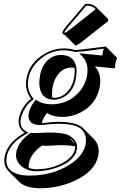

<svg xmlns="http://www.w3.org/2000/svg" viewBox="-20 -693 634 1007"><path d="M425.8 -670.9Q432.6 -672.9 439.9 -672.9Q467.8 -671.9 486.3 -654.3Q488.8 -651.4 490.2 -649.9L546.9 -593.3L547.4 -582.5L409.2 -473.6Q385.7 -455.1 375 -454.6L318.4 -511.2Q313.5 -511.7 310.1 -514.6Q306.6 -519.5 307.6 -523.9Q311 -535.6 324.7 -551.8ZM200.7 70.3Q143.6 109.9 132.3 160.6Q129.4 175.8 131.3 188Q152.3 194.8 170.4 194.8Q257.8 194.8 323.7 152.3Q365.2 124.5 372.6 90.8Q374.5 81.5 375 75.2Q349.6 68.4 289.1 68.4Q283.7 68.4 266.6 69.8Q236.3 71.8 219.2 71.8Q210.4 71.3 200.7 70.3ZM502 -232.4Q483.4 -144 400.4 -102.1Q355.5 -79.6 307.6 -79.6Q256.8 -80.1 227.1 -100.6Q206.5 -76.2 198.7 -47.4Q200.7 -47.4 204.6 -47.9Q212.9 -48.3 217.3 -48.8Q256.8 -53.7 281.7 -54.2Q382.3 -53.7 414.6 -22L415.5 -21L472.2 35.6Q505.9 72.3 495.1 124.5Q477.5 208 366.7 257.3Q283.2 294.4 189.9 294.4Q114.3 293.9 80.6 260.7L23.9 204.1Q-4.9 173.8 5.4 124Q19 60.1 94.2 12.2Q102.1 7.3 109.4 2.9Q102.1 -1.5 97.2 -6.8Q71.8 -33.7 79.6 -74.2Q91.3 -128.9 133.8 -167.5Q138.7 -171.9 143.1 -174.8Q106.4 -222.7 120.1 -287.1Q137.2 -367.7 215.3 -411.6Q263.7 -439 316.4 -439Q348.6 -438.5 374 -430.2Q402.3 -431.6 507.3 -445.8Q522.9 -447.8 535.6 -449.2L537.6 -445.8L594.2 -389.6Q588.4 -375.5 585.9 -363.3Q583.5 -349.6 583.5 -337.4L579.6 -334.5Q488.8 -343.8 477.5 -344.7Q516.6 -302.2 502 -232.4ZM372.1 59.1Q368.2 51.3 361.8 44.4Q353.5 36.6 341.8 28.8ZM254.4 -180.7Q260.3 -180.2 265.1 -180.2Q310.5 -180.2 342.8 -223.1Q360.4 -247.6 367.2 -278.8Q374 -313 370.6 -337.4Q362.3 -338.4 354.5 -338.4Q300.8 -338.4 271 -281.2Q261.7 -263.7 257.8 -245.6Q250 -208 254.4 -180.7ZM377 -276.9Q361.3 -202.6 300.8 -177.7Q282.2 -170.4 265.1 -169.9Q199.2 -169.9 188 -235.4Q186 -247.1 186 -258.8Q186.5 -280.3 191.4 -304.2Q204.1 -363.8 249.5 -391.6Q272.5 -404.8 297.9 -404.8Q365.7 -404.8 379.4 -344.7Q381.8 -332 381.8 -318.8Q381.3 -298.8 377 -276.9ZM435.5 -291Q448.7 -356.9 413.6 -394.5L395.5 -413.6L421.9 -411.1Q439.5 -409.7 516.6 -401.9Q517.6 -412.6 519.5 -421.9Q521.5 -430.7 523.9 -438Q510.3 -436.5 482.4 -432.1Q420.4 -422.9 374.5 -420.4H372.6L370.6 -420.9Q345.7 -428.7 316.4 -429.2Q238.3 -429.2 179.7 -372.6Q140.6 -334 129.9 -285.2Q117.2 -225.6 149.4 -183.6Q150.9 -182.1 150.9 -181.2L157.2 -173.3L149.4 -167Q108.9 -136.7 92.3 -82Q90.8 -76.2 89.4 -71.8Q80.6 -26.4 114.3 -5.9L129.4 3.4L114.3 11.7Q39.1 53.2 18.6 114.7Q16.6 121.1 15.6 126Q0.5 204.6 85.9 223.6Q108.4 228 133.3 228Q252.9 228 344.2 171.4Q415 126.5 428.7 65.9Q438 17.6 408.2 -14.2Q378.9 -43.9 281.7 -43.9Q256.8 -43.9 218.8 -39.1H218.3Q189.5 -37.1 188 -37.1Q130.4 -39.1 129.4 -84Q129.4 -92.8 131.3 -101.1Q139.2 -135.7 162.6 -163.6L168.9 -170.4L176.3 -165Q204.6 -146 251 -146Q333.5 -146 389.6 -204.6Q424.8 -241.7 435.5 -291ZM138.7 5.4 141.6 3.4 145.5 3.9Q155.3 4.9 162.6 4.9Q179.7 4.9 208.5 2.9Q226.1 2 232.4 2Q314.5 2 342.3 17.6Q345.2 19.5 347.2 20.5Q388.2 47.9 384.3 83.5Q383.8 88.4 382.3 93.3Q370.1 151.4 282.7 184.1Q227.5 204.6 170.4 205.1Q123.5 205.1 90.3 176.8Q64.5 153.3 64 120.1Q64.5 110.8 65.9 102.1Q79.1 46.4 138.7 5.4ZM431.2 -662.1 332.5 -545.4Q318.8 -528.8 317.4 -522L318.8 -521Q327.6 -522.5 346.2 -537.6L480.5 -643.6V-646Q464.4 -662.6 439.9 -663.1Q435.5 -662.6 431.2 -662.1Z"/></svg>

Font: Linux Biolinum Shadow O
Style: Italic
Weight: 400
Italic angle: -12°
Designer: Philipp H. Poll
Foundry: Philipp H. Poll
Version: Version 0.6.2